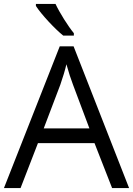

<svg xmlns="http://www.w3.org/2000/svg" viewBox="-20 -951 673 971"><path d="M353.5 -783.2C324.7 -817.9 281.7 -886.2 260.7 -931.2H161.6V-920.9C187.5 -879.9 257.3 -804.7 299.8 -771H353.5ZM632.8 0 352.1 -716.8H282.2L0 0H84L171.9 -227.1H458L546.9 0ZM201.2 -301.8 285.2 -522.9C298.3 -560.5 308.6 -594.7 315.9 -626C327.1 -585.4 338.4 -550.8 349.1 -522.9L432.1 -301.8Z"/></svg>

Font: Open Sans
Style: Regular
Weight: 400
Foundry: Ascender Corporation
Version: Version 1.100;PS 001.100;hotconv 1.0.88;makeotf.lib2.5.64775